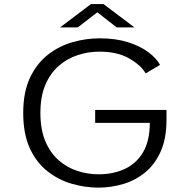

<svg xmlns="http://www.w3.org/2000/svg" viewBox="-20 -890 915 922"><path d="M452.5 11Q388.5 11 324.8 -7.5Q261 -26 208 -67.5Q155 -109 123.2 -178Q91.5 -247 91.5 -348Q91.5 -448 124 -516.8Q156.5 -585.5 210 -627.2Q263.5 -669 328.5 -687.5Q393.5 -706 458 -706Q536 -706 595 -687.2Q654 -668.5 693 -639Q732 -609.5 748.5 -578.5L679.5 -537.5Q657 -577 600.2 -609.5Q543.5 -642 457.5 -642Q404 -642 353.5 -625.5Q303 -609 262.5 -574Q222 -539 198 -483Q174 -427 174 -348Q174 -267.5 198 -211.2Q222 -155 262.2 -120Q302.5 -85 352 -69Q401.5 -53 453.5 -53Q522 -53 577.5 -78Q633 -103 666 -157.2Q699 -211.5 699.5 -300H437V-362H779.5V-315Q779.5 -225 751.8 -162.8Q724 -100.5 677.2 -62.2Q630.5 -24 572.2 -6.5Q514 11 452.5 11ZM268.5 -758.5 417 -870.5H477L625.5 -758.5H540L447.5 -831L353.5 -758.5Z"/></svg>

Font: Trispace SemiExpanded Light
Style: Regular
Weight: 300
Width: 6
Designer: Tyler Finck
Foundry: Etcetera Type Company
Version: Version 1.210; ttfautohint (v1.8.3)